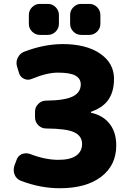

<svg xmlns="http://www.w3.org/2000/svg" viewBox="-20 -995 657 1004"><path d="M576.2 -583Q576.2 -509.8 541 -465.8Q512.7 -430.7 456.1 -410.2Q455.1 -409.2 455.1 -407.7Q455.1 -406.2 456.1 -405.3Q511.7 -393.6 545.9 -356.4Q587.9 -310.5 587.9 -234.4Q587.9 -130.9 509.3 -70.8Q430.7 -10.7 293 -10.7Q190.4 -10.7 88.9 -49.8Q66.4 -58.6 56.6 -81.1Q51.8 -92.8 51.8 -105.5Q51.8 -116.2 54.7 -127L66.4 -158.2Q73.2 -179.7 94.7 -189.5Q105.5 -193.4 117.2 -193.4Q127 -193.4 137.7 -189.5Q216.8 -159.2 285.2 -159.2Q347.7 -159.2 378.4 -181.2Q409.2 -203.1 409.2 -242.2Q409.2 -284.2 367.2 -303.7Q328.1 -322.3 220.7 -323.2Q197.3 -323.2 180.2 -340.3Q163.1 -357.4 163.1 -380.9V-411.1Q163.1 -434.6 180.2 -451.7Q197.3 -468.8 220.7 -468.8Q317.4 -469.7 359.4 -490.2Q402.3 -510.7 402.3 -553.7Q402.3 -584 374.5 -599.6Q346.7 -615.2 282.2 -615.2Q225.6 -615.2 147.5 -583Q136.7 -578.1 127 -578.1Q116.2 -578.1 105.5 -583Q85 -592.8 79.1 -614.3L69.3 -646.5Q66.4 -656.2 66.4 -666Q66.4 -679.7 73.2 -693.4Q84 -715.8 106.4 -724.6Q209 -763.7 305.7 -764.6Q430.7 -764.6 503.4 -714.8Q576.2 -665 576.2 -583ZM188.5 -812.5Q165 -812.5 147.9 -829.6Q130.9 -846.7 130.9 -870.1V-917Q130.9 -940.4 147.9 -957.5Q165 -974.6 188.5 -974.6H230.5Q253.9 -974.6 271 -957.5Q288.1 -940.4 288.1 -917V-870.1Q288.1 -846.7 271 -829.6Q253.9 -812.5 230.5 -812.5ZM404.3 -812.5Q380.9 -812.5 363.8 -829.6Q346.7 -846.7 346.7 -870.1V-917Q346.7 -940.4 363.8 -957.5Q380.9 -974.6 404.3 -974.6H447.3Q470.7 -974.6 487.8 -957.5Q504.9 -940.4 504.9 -917V-870.1Q504.9 -846.7 487.8 -829.6Q470.7 -812.5 447.3 -812.5Z"/></svg>

Font: Gen Jyuu Gothic Heavy
Style: Bold
Weight: 900
Designer: [Source Han Sans]
Ryoko NISHIZUKA  (kana & ideographs); Paul D. Hunt (Latin, Greek & Cyrillic); Wenlong ZHANG  (bopomofo
Version: Version 1.002.20150607